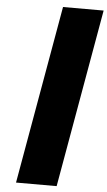

<svg xmlns="http://www.w3.org/2000/svg" viewBox="-74 -1283 739 1328"><g transform="rotate(5 295.0 -619.0)"><path d="M590 -1238H308L90 0H372Z"/></g></svg>

Font: Hussar Dziwak
Style: Kur
Weight: 400
Version: Version 1.022